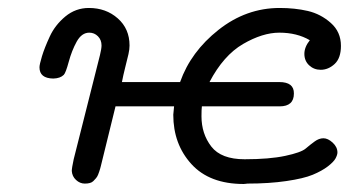

<svg xmlns="http://www.w3.org/2000/svg" viewBox="-20 -456 876 482"><path d="M79.1 -287.1Q79.1 -293.9 85.4 -314.9Q91.8 -335.9 105 -364.5Q118.2 -393.1 144 -414.6Q169.9 -436 203.1 -436Q246.1 -436 275.6 -409.9Q305.2 -383.8 305.2 -341.8Q305.2 -332 302.5 -320.1Q299.8 -308.1 294.4 -287.1Q289.1 -266.1 286.1 -250H432.1Q459 -326.2 528.6 -381.1Q598.1 -436 682.1 -436Q720.2 -436 752.7 -428.5Q785.2 -420.9 810.5 -398.4Q835.9 -376 835.9 -340.8Q835.9 -310.1 820.1 -295.4Q804.2 -280.8 785.2 -280.8Q768.1 -280.8 756.1 -292Q744.1 -303.2 744.1 -320.8Q744.1 -337.9 757.8 -355Q725.6 -374 681.2 -374Q639.2 -374 590.1 -345.5Q541 -316.9 505.9 -250H681.2Q718.3 -250 717.8 -221.2Q717.8 -189 682.1 -189H486.8Q485.8 -181.2 485.8 -164.1Q485.8 -120.1 510.5 -88.1Q535.2 -56.2 594.2 -56.2Q656.2 -56.2 696 -64.7Q735.8 -73.2 747.3 -83Q758.8 -92.8 769.8 -100.8Q780.8 -108.9 792 -108.9Q803.2 -108.9 815.2 -97.9Q827.1 -86.9 827.1 -73.2Q827.1 -67.4 822.5 -58.6Q817.9 -49.8 803 -38.3Q788.1 -26.9 765.1 -17.3Q742.2 -7.8 699 -1.5Q655.8 4.9 601.1 4.9Q600.1 4.9 597.2 5.4Q594.2 5.9 591.8 5.9Q505.9 5.9 460.4 -44.2Q415 -94.2 415 -168Q415 -168.9 417 -189H270Q268.1 -180.2 232.9 -38.1Q232.9 -37.1 231.4 -32.5Q230 -27.8 229 -24.9Q228 -22 226.1 -17.1Q224.1 -12.2 220.9 -8.5Q217.8 -4.9 214.4 -1.5Q210.9 2 205.6 3.4Q200.2 4.9 192.9 4.9Q180.7 4.9 170.9 -4.2Q161.1 -13.2 160.2 -26.9Q160.2 -33.7 165 -56.2L231 -317.9Q234.9 -334 234.9 -341.8Q234.9 -356 225.8 -365Q216.8 -374 204.1 -374Q185.1 -374 172.6 -351.6Q160.2 -329.1 152.6 -301Q145 -272.9 140.1 -268.1Q131.3 -259.3 113.8 -258.8Q79.1 -259.3 79.1 -287.1Z"/></svg>

Font: CMU Typewriter Text Variable Width
Style: Italic
Weight: 500
Italic angle: -14.04°
Version: Version 0.7.0